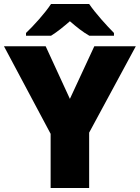

<svg xmlns="http://www.w3.org/2000/svg" viewBox="-20 -947 704 967"><path d="M429 -927H237C207 -881 149 -817 111 -781V-767H237C272 -789 297 -810 332 -840C367 -810 395 -787 430 -767H554V-781C520 -815 460 -881 429 -927ZM332 -449 210 -714H0L235 -273V0H429V-279L664 -714H455Z"/></svg>

Font: Noto Sans Bengali Black
Style: Regular
Weight: 900
Designer: Jelle Bosma - Monotype Design Team
Foundry: Monotype Imaging Inc.
Version: Version 2.003